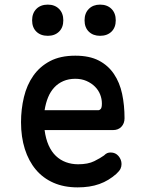

<svg xmlns="http://www.w3.org/2000/svg" viewBox="-20 -801 640 831"><path d="M459 -141Q480 -141 493 -125.5Q506 -110 506 -91Q506 -80 501.5 -70.5Q497 -61 483 -48Q467 -34 449 -23Q431 -12 410 -4.5Q389 3 365.5 6.5Q342 10 316 10Q257 10 211.5 -10Q166 -30 135 -67Q104 -104 87.5 -156Q71 -208 71 -272Q71 -328 83.5 -380.5Q96 -433 124 -473Q152 -513 196.5 -536.5Q241 -560 306 -560Q367 -560 407.5 -539Q448 -518 473 -481Q498 -444 508.5 -395Q519 -346 519 -289Q519 -267 505.5 -252.5Q492 -238 469 -238H173Q178 -200 190.5 -172Q203 -144 222 -126Q241 -108 265.5 -99Q290 -90 318 -90Q361 -90 388 -103.5Q415 -117 430 -128Q438 -136 444.5 -138.5Q451 -141 459 -141ZM173 -324H406Q411 -324 416 -329.5Q421 -335 421 -353Q421 -373 413.5 -392Q406 -411 391 -426Q376 -441 354.5 -450.5Q333 -460 306 -460Q277 -460 254 -450Q231 -440 214.5 -422Q198 -404 188 -379.5Q178 -355 173 -324ZM413 -646Q383 -646 364.5 -664Q346 -682 346 -713Q346 -744 364.5 -762.5Q383 -781 413 -781Q444 -781 462.5 -762.5Q481 -744 481 -713Q481 -682 462.5 -664Q444 -646 413 -646ZM187 -646Q156 -646 137.5 -664Q119 -682 119 -713Q119 -744 137.5 -762.5Q156 -781 187 -781Q217 -781 235.5 -762.5Q254 -744 254 -713Q254 -682 235.5 -664Q217 -646 187 -646Z"/></svg>

Font: Maple Mono NL Medium
Style: Regular
Weight: 500
Monospace: yes
Designer: subframe7536
Version: Version 7.000